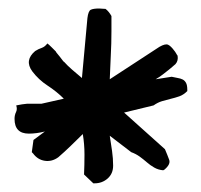

<svg xmlns="http://www.w3.org/2000/svg" viewBox="-20 -506 467 445"><path d="M57.6 -181.6Q64.5 -186.5 70.8 -191.4Q77.1 -196.3 84 -201.2Q64.5 -196.3 46.9 -196.3Q13.7 -196.3 13.7 -230.5Q13.7 -239.3 17.1 -246.1Q20.5 -252.9 17.6 -261.7Q21.5 -262.7 31.2 -264.2Q41 -265.6 43 -265.6H76.2Q85.9 -267.6 100.1 -271Q114.3 -274.4 127.9 -277.3Q111.3 -293.9 90.3 -307.6Q69.3 -321.3 54.7 -340.8Q36.1 -366.2 61.5 -387.7Q69.3 -392.6 76.7 -395Q84 -397.5 89.8 -405.3Q92.8 -403.3 100.1 -396Q107.4 -388.7 109.4 -386.7Q109.4 -385.7 112.3 -382.3Q115.2 -378.9 118.7 -374.5Q122.1 -370.1 125 -366.2Q127.9 -362.3 128.9 -362.3Q135.7 -354.5 147.5 -344.2Q159.2 -334 169.9 -325.2L182.6 -463.9Q184.6 -480.5 190.4 -483.4Q196.3 -486.3 210 -486.3Q211.9 -486.3 217.3 -485.8Q222.7 -485.4 224.6 -485.4Q232.4 -479.5 238.3 -468.8V-433.6Q238.3 -405.3 236.8 -377.9Q235.4 -350.6 234.4 -322.3L349.6 -397.5Q363.3 -405.3 369.6 -402.3Q376 -399.4 383.8 -388.7Q385.7 -386.7 388.2 -382.3Q390.6 -377.9 391.6 -377Q393.6 -365.2 386.7 -357.4Q383.8 -354.5 373 -345.7Q362.3 -336.9 359.4 -335Q354.5 -331.1 350.1 -328.1Q345.7 -325.2 340.8 -322.3L377.9 -328.1Q385.7 -326.2 392.1 -325.2Q398.4 -324.2 403.3 -321.8Q408.2 -319.3 411.1 -314Q414.1 -308.6 414.1 -297.9V-294.9Q405.3 -286.1 395.5 -282.7Q385.7 -279.3 375.5 -276.9Q365.2 -274.4 355.5 -271.5Q345.7 -268.6 335.9 -261.7L267.6 -245.1L362.3 -160.2Q368.2 -146.5 372.1 -135.7Q376 -125 360.4 -112.3Q359.4 -112.3 358.4 -111.3Q346.7 -112.3 337.4 -117.7Q328.1 -123 320.3 -129.9Q312.5 -136.7 303.7 -143.1Q294.9 -149.4 284.2 -153.3L234.4 -191.4Q237.3 -173.8 239.7 -156.2Q242.2 -138.7 242.2 -122.1Q242.2 -103.5 229.5 -92.3Q216.8 -81.1 199.2 -81.1H196.3L174.8 -101.6Q175.8 -124 175.8 -147.9Q175.8 -171.9 171.9 -195.3Q158.2 -181.6 144 -168Q129.9 -154.3 115.2 -141.6Q100.6 -130.9 84 -133.3Q67.4 -135.7 56.6 -150.4L53.7 -153.3L57.6 -181.6Z"/></svg>

Font: Covered By Your Grace
Style: Regular
Weight: 400
Designer: Kimberly Geswein
Foundry: Kimberly Geswein
Version: Version 1.0